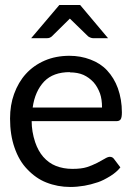

<svg xmlns="http://www.w3.org/2000/svg" viewBox="-20 -736 529 764"><path d="M256 -514Q301 -514 340 -499Q380 -484 406 -456Q434 -426 449 -385Q465 -340 465 -289Q465 -268 460 -261Q455 -254 444 -254H106Q106 -212 120 -170Q132 -135 152 -112Q174 -87 202 -76Q232 -64 268 -64Q304 -64 326 -71Q345 -77 367 -88L396 -104Q409 -112 417 -112Q428 -112 434 -103L459 -70Q444 -51 420 -36Q391 -18 370 -11Q340 -1 316 3Q286 8 260 8Q209 8 164 -10Q123 -26 88 -63Q56 -96 38 -148Q20 -199 20 -264Q20 -318 36 -362Q53 -409 83 -442Q114 -476 158 -495Q202 -514 257 -514ZM258 -449Q192 -449 156 -412Q119 -373 110 -308H386Q386 -341 378 -364Q368 -391 352 -409Q334 -428 312 -438Q289 -448 258 -448ZM351 -584Q342 -584 331 -591L258 -662L186 -591Q184 -589 178 -586Q174 -584 166 -584H104L216 -716H299L410 -584Z"/></svg>

Font: Aleo
Style: Regular
Weight: 400
Designer: Alessio Laiso
Version: Version 1.1